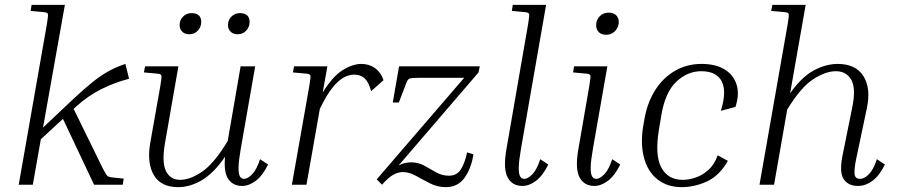

<svg xmlns="http://www.w3.org/2000/svg" viewBox="-20 -760 3689 790"><path d="M367 0 239 -271 148 -187 115 0H57L173 -661Q179 -696 177 -702.5Q175 -709 160 -710L106 -715L110 -740H247L157 -235L282 -353Q326 -394 360 -421.5Q394 -449 426.5 -467Q459 -485 496 -497L511 -436Q450 -420 395.5 -392.5Q341 -365 295 -323L283 -312L402 -69Q416 -42 421 -37Q426 -32 441 -30L489 -25L485 0Z M976 5Q939 5 919.5 -23Q900 -51 906 -115Q859 -47 810.5 -18.5Q762 10 713 10Q642 10 613 -39.5Q584 -89 598 -171L640 -408Q646 -443 644 -449.5Q642 -456 627 -457L572 -462L577 -487H714L659 -172Q645 -92 663 -56Q681 -20 721 -20Q762 -20 811.5 -53.5Q861 -87 917 -180L970 -487H1030L971 -150Q962 -99 961.5 -72Q961 -45 967 -34.5Q973 -24 984 -24Q999 -24 1017.5 -43Q1036 -62 1050 -105L1083 -83Q1061 -38 1033 -16.5Q1005 5 976 5ZM758 -619Q741 -619 730 -629.5Q719 -640 719 -657Q719 -677 733 -691.5Q747 -706 768 -706Q808 -706 808 -669Q808 -650 794.5 -634.5Q781 -619 758 -619ZM957 -619Q940 -619 929 -629.5Q918 -640 918 -657Q918 -677 932 -691.5Q946 -706 967 -706Q1007 -706 1007 -669Q1007 -650 993.5 -634.5Q980 -619 957 -619Z M1437 -453Q1417 -453 1395 -441.5Q1373 -430 1348.5 -400Q1324 -370 1296 -312L1241 0H1181L1253 -408Q1259 -443 1257 -449.5Q1255 -456 1240 -457L1185 -462L1190 -487H1327L1308 -380Q1349 -446 1390 -471.5Q1431 -497 1467 -497Q1498 -497 1522.5 -480Q1547 -463 1558 -430L1507 -385Q1497 -422 1480.5 -437.5Q1464 -453 1437 -453Z M1928 -125Q1919 -67 1891.5 -28.5Q1864 10 1814 10Q1780 10 1749.5 -5.5Q1719 -21 1691.5 -36.5Q1664 -52 1637 -52Q1618 -52 1597.5 -40.5Q1577 -29 1552 0L1530 -22L1890 -440H1710Q1675 -440 1666 -437Q1657 -434 1652 -419L1621 -338H1596L1622 -487H1954L1949 -462L1620 -79Q1635 -87 1647.5 -89.5Q1660 -92 1672 -92Q1701 -92 1725.5 -78.5Q1750 -65 1774.5 -51Q1799 -37 1827 -37Q1859 -37 1875.5 -62Q1892 -87 1902 -133Z M2086 -715 2090 -740H2227L2124 -150Q2115 -99 2114.5 -72Q2114 -45 2120 -34.5Q2126 -24 2137 -24Q2152 -24 2170.5 -43Q2189 -62 2203 -105L2236 -83Q2214 -38 2186 -16.5Q2158 5 2129 5Q2088 5 2069 -29.5Q2050 -64 2063 -142L2153 -661Q2159 -696 2157 -702.5Q2155 -709 2140 -710Z M2474 -617Q2455 -617 2444 -627.5Q2433 -638 2433 -657Q2433 -678 2447.5 -693Q2462 -708 2484 -708Q2504 -708 2515 -697.5Q2526 -687 2526 -669Q2526 -649 2511.5 -633Q2497 -617 2474 -617ZM2338 -462 2342 -487H2479L2420 -150Q2411 -99 2410.5 -72Q2410 -45 2416 -34.5Q2422 -24 2433 -24Q2448 -24 2466.5 -43Q2485 -62 2499 -105L2532 -83Q2510 -38 2482 -16.5Q2454 5 2425 5Q2384 5 2365 -29.5Q2346 -64 2359 -142L2405 -408Q2411 -443 2409 -449.5Q2407 -456 2392 -457Z M2865 -467Q2809 -467 2763 -424Q2717 -381 2701 -285L2691 -225Q2674 -122 2701 -71Q2728 -20 2789 -20Q2813 -20 2841 -29Q2869 -38 2894 -60Q2919 -82 2933 -121L2975 -98Q2940 -37 2889 -13.5Q2838 10 2785 10Q2725 10 2684.5 -22.5Q2644 -55 2629 -114Q2614 -173 2628 -250L2632 -272Q2644 -339 2676 -389.5Q2708 -440 2757 -468.5Q2806 -497 2867 -497Q2925 -497 2962 -474Q2999 -451 3011 -411Q3023 -371 3006 -320L2946 -304Q2971 -384 2949.5 -425.5Q2928 -467 2865 -467Z M3621 -83Q3599 -38 3570.5 -16.5Q3542 5 3510 5Q3471 5 3452 -22Q3433 -49 3446 -117L3486 -315Q3503 -395 3483 -431Q3463 -467 3419 -467Q3377 -467 3326 -434Q3275 -401 3219 -309L3165 0H3105L3221 -661Q3227 -696 3225 -702.5Q3223 -709 3208 -710L3153 -715L3158 -740H3295L3231 -376Q3278 -443 3328 -470Q3378 -497 3427 -497Q3501 -497 3532.5 -447Q3564 -397 3547 -316L3503 -107Q3495 -69 3496 -46.5Q3497 -24 3519 -24Q3536 -24 3555 -43Q3574 -62 3588 -105Z"/></svg>

Font: Inria Serif Light
Style: Italic
Weight: 300
Italic angle: -10°
Designer: Black Foundry Team
Foundry: Black Foundry
Version: Version 1.000; ttfautohint (v1.8.3)